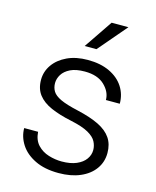

<svg xmlns="http://www.w3.org/2000/svg" viewBox="-112 -813 733 900"><g transform="rotate(15 254.5 -362.5)"><path d="M258.3 9.8Q190.4 9.8 143.6 -13.2Q96.7 -36.1 72.8 -73.2Q48.8 -110.4 48.8 -152.3H116.2Q119.1 -112.3 141.1 -89.1Q163.1 -65.9 194.8 -56.2Q226.6 -46.4 258.3 -46.4Q300.8 -46.4 329.8 -58.8Q358.9 -71.3 373.5 -91.8Q388.2 -112.3 388.2 -136.2Q388.2 -157.2 377.9 -177Q367.7 -196.8 338.6 -213.4Q309.6 -230 252.4 -242.2Q193.8 -254.4 152.1 -272.7Q110.4 -291 88.4 -319.6Q66.4 -348.1 66.4 -391.6Q66.4 -431.6 89.6 -464.8Q112.8 -498 155.3 -518.1Q197.8 -538.1 255.4 -538.1Q316.9 -538.1 361.1 -517.1Q405.3 -496.1 428.7 -460Q452.1 -423.8 452.1 -378.4H384.8Q384.8 -417.5 351.3 -449.7Q317.9 -481.9 255.4 -481.9Q212.4 -481.9 185.5 -468.8Q158.7 -455.6 146.2 -435.3Q133.8 -415 133.8 -393.6Q133.8 -371.6 144.3 -354.2Q154.8 -336.9 183.8 -323.2Q212.9 -309.6 269.5 -296.9Q334 -282.2 375 -262Q416 -241.7 436 -212.2Q456.1 -182.6 456.1 -140.1Q456.1 -96.2 431.6 -62.3Q407.2 -28.3 362.8 -9.3Q318.4 9.8 258.3 9.8ZM316.9 -735.4H398.4L280.3 -597.2H223.1Z"/></g></svg>

Font: Heebo Light
Style: Regular
Weight: 300
Designer: Oded Ezer
Foundry: Ezer Type House
Version: Version 3.100